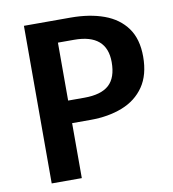

<svg xmlns="http://www.w3.org/2000/svg" viewBox="-79 -760 748 829"><g transform="rotate(-10 295.5 -345.5)"><path d="M213 0H81V-691H285Q369 -691 432 -668Q495 -645 530 -596.5Q565 -548 565 -471Q565 -391 530 -340Q495 -289 433.5 -265Q372 -241 294 -241H213ZM284 -340Q358 -340 392.5 -371.5Q427 -403 427 -471Q427 -594 284 -594H213V-340Z"/></g></svg>

Font: Trujillo Medium
Style: Regular
Weight: 500
Designer: Fira Sans original fonts by bBox Type GmbH, Carrois Corporate GbR, & Edenspiekermann AG / Changes by Cristiano Sobral
Foundry: Fira Sans original fonts by bBox Type GmbH, Carrois Corporate GbR, & Edenspiekermann AG / Changes by Cristiano Sobral
Version: Version 4.301;October 17, 2021;FontCreator 14.0.0.2814 64-bi